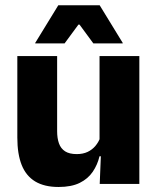

<svg xmlns="http://www.w3.org/2000/svg" viewBox="-20 -707 606 738"><path d="M199.6 -491.4V-202.7Q199.6 -175.7 206.6 -155.9Q213.6 -136.1 230.1 -125.4Q246.7 -114.7 275 -114.7Q299.1 -114.7 316.9 -123.2Q334.6 -131.7 346.7 -146.1Q358.9 -160.5 365 -177.9L388.7 -106.4H362.5Q354.7 -73.5 336.4 -46.6Q318.1 -19.7 286.3 -4Q254.5 11.7 205.1 11.7Q150.6 11.7 115.3 -9.5Q80.1 -30.8 63.3 -72.9Q46.6 -115 46.6 -178.1V-491.4ZM515.6 -491.4V0H363.3L368.3 -122.9L362.6 -137.2V-491.4ZM204.1 -686.8H363.1L451.7 -542.1V-540.2H338.8L285.7 -612.4H281.4L228.3 -540.2H115.4V-542.1Z"/></svg>

Font: Anek Tamil Medium
Style: Regular
Weight: 500
Designer: Aadarsh Rajan (Tamil), Yesha Goshar (Latin)
Foundry: Ek Type
Version: Version 1.003